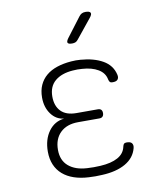

<svg xmlns="http://www.w3.org/2000/svg" viewBox="-88 -854 775 934"><g transform="rotate(-10 300.0 -387.0)"><path d="M498 -458Q500 -450 499 -444Q498 -438 494.5 -433.5Q491 -429 484.5 -427Q478 -425 469 -425Q465 -425 461.5 -426Q458 -427 456 -429Q454 -431 452.5 -434.5Q451 -438 450 -442Q444 -475 413 -493.5Q382 -512 334 -515Q323 -516 311 -516Q299 -516 288 -515Q232 -511 200 -484Q168 -457 168 -407Q168 -361 193.5 -334.5Q219 -308 270 -308H375Q386 -308 391.5 -302.5Q397 -297 397 -286Q397 -275 391.5 -269Q386 -263 375 -263H270Q214 -263 182 -232Q150 -201 150 -147Q150 -95 183.5 -66.5Q217 -38 275 -35Q291 -34 307.5 -34Q324 -34 340 -35Q394 -38 426.5 -56Q459 -74 466 -108Q467 -113 468.5 -116Q470 -119 472 -121Q474 -123 477.5 -124Q481 -125 485 -125Q494 -125 500.5 -123Q507 -121 510.5 -116.5Q514 -112 515 -106Q516 -100 514 -92Q502 -45 456.5 -19Q411 7 340 10Q324 11 307.5 11Q291 11 275 10Q235 8 202.5 -3Q170 -14 147 -34Q124 -54 112 -82.5Q100 -111 100 -147Q100 -207 129 -247Q158 -287 206 -292Q167 -296 142.5 -329.5Q118 -363 118 -411Q118 -446 130 -472.5Q142 -499 164 -517.5Q186 -536 217.5 -546.5Q249 -557 288 -560Q299 -561 311 -561Q323 -561 334 -560Q400 -555 443.5 -530Q487 -505 498 -458ZM338 -659Q332 -651 325 -648Q318 -645 309 -645Q290 -645 286.5 -652Q283 -659 294 -674L366 -769Q372 -777 379.5 -781Q387 -785 398 -785Q418 -785 422.5 -777Q427 -769 414 -753Z"/></g></svg>

Font: Maple Mono Thin
Style: Regular
Weight: 250
Monospace: yes
Designer: subframe7536
Version: Version 7.000